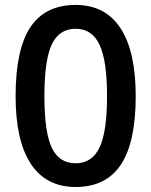

<svg xmlns="http://www.w3.org/2000/svg" viewBox="-20 -745 611 775"><path d="M527.8 -356.9Q527.8 -170.9 468 -80.6Q408.2 9.8 285.2 9.8Q166 9.8 104.5 -83.5Q43 -176.8 43 -356.9Q43 -545.9 102.8 -635.5Q162.6 -725.1 285.2 -725.1Q404.8 -725.1 466.3 -631.3Q527.8 -537.6 527.8 -356.9ZM159.2 -356.9Q159.2 -210.9 189.2 -148.4Q219.2 -85.9 285.2 -85.9Q351.1 -85.9 381.6 -149.4Q412.1 -212.9 412.1 -356.9Q412.1 -500.5 381.6 -564.7Q351.1 -628.9 285.2 -628.9Q219.2 -628.9 189.2 -565.9Q159.2 -502.9 159.2 -356.9Z"/></svg>

Font: f42724691920640   
Style: Regular
Weight: 600
Foundry: Ascender Corporation
Version: Version 1.10